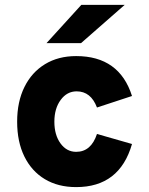

<svg xmlns="http://www.w3.org/2000/svg" viewBox="-20 -752 609 784"><path d="M291 12Q217 12 163 -20.5Q109 -53 79.5 -113Q50 -173 50 -255Q50 -336.5 79.8 -396.8Q109.5 -457 163.8 -490Q218 -523 291 -523Q467.5 -523 519 -360L376 -313Q351 -379 293 -379Q253.5 -379 227.8 -344Q202 -309 202 -255Q202 -201 227 -166.5Q252 -132 291 -132Q352 -132 376 -205L519 -164Q468.5 12 291 12ZM170 -576 312 -732H489L311 -576Z"/></svg>

Font: Overpass Black
Style: Regular
Weight: 900
Designer: Delve Withrington, Dave Bailey, Thomas Jockin
Foundry: Delve Fonts LLC
Version: Version 4.000; ttfautohint (v1.8.3)